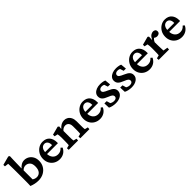

<svg xmlns="http://www.w3.org/2000/svg" viewBox="320 -2049 3427 3427"><g transform="rotate(-45 2033.0 -336.0)"><path d="M69.3 -27.3Q71.3 -60.5 71.8 -91.3Q72.3 -122.1 72.3 -153.8Q72.3 -185.5 72.3 -217.8V-353.5Q72.3 -394.5 71.8 -432.6Q71.3 -470.7 70.8 -502Q70.3 -533.2 69.8 -555.7Q69.3 -578.1 68.4 -587.9L-3.9 -596.7L-5.9 -634.8L163.1 -679.7L187.5 -664.1Q185.5 -624 184.1 -584Q182.6 -543.9 181.6 -491.7Q180.7 -439.5 178.7 -362.3L181.6 -361.3Q203.1 -390.6 239.3 -412.1Q275.4 -433.6 316.4 -433.6Q365.2 -433.6 406.2 -409.7Q447.3 -385.7 472.7 -341.3Q498 -296.9 498 -234.4Q498 -166 465.8 -111.3Q433.6 -56.6 375.5 -24.4Q317.4 7.8 241.2 7.8Q196.3 7.8 152.8 -1.5Q109.4 -10.7 69.3 -27.3ZM264.6 -56.6Q313.5 -56.6 346.2 -94.2Q378.9 -131.8 379.9 -209Q380.9 -282.2 346.7 -315.9Q312.5 -349.6 266.6 -349.6Q242.2 -349.6 219.7 -339.4Q197.3 -329.1 180.7 -309.6V-84Q197.3 -71.3 218.8 -64Q240.2 -56.6 264.6 -56.6Z M781.2 7.8Q720.7 7.8 672.4 -19.5Q624 -46.9 596.7 -95.2Q569.3 -143.6 569.3 -206.1Q569.3 -274.4 599.6 -325.7Q629.9 -377 678.7 -405.8Q727.5 -434.6 783.2 -433.6Q868.2 -432.6 912.6 -379.9Q957 -327.1 957 -242.2V-220.7H668V-269.5H872.1L858.4 -249V-278.3Q858.4 -327.1 836.4 -355.5Q814.5 -383.8 775.4 -383.8Q750 -383.8 728.5 -369.1Q707 -354.5 694.3 -325.2Q681.6 -295.9 681.6 -252V-234.4Q681.6 -162.1 719.2 -119.1Q756.8 -76.2 819.3 -76.2Q852.5 -76.2 879.4 -88.4Q906.2 -100.6 932.6 -130.9L960.9 -105.5Q933.6 -48.8 886.2 -20.5Q838.9 7.8 781.2 7.8Z M1009.8 0 1006.8 -42 1067.4 -57.6Q1068.4 -61.5 1069.3 -73.7Q1070.3 -85.9 1071.3 -106.9Q1072.3 -127.9 1072.3 -157.2L1073.2 -231.4Q1073.2 -262.7 1071.3 -288.1Q1069.3 -313.5 1064.5 -335.9L1002 -349.6V-389.6L1161.1 -431.6L1184.6 -415L1178.7 -360.4L1181.6 -359.4Q1212.9 -396.5 1248.5 -415Q1284.2 -433.6 1324.2 -433.6Q1364.3 -433.6 1397 -413.6Q1429.7 -393.6 1449.2 -354.5Q1468.8 -315.4 1468.8 -258.8V-157.2Q1468.8 -124 1469.7 -95.2Q1470.7 -66.4 1473.6 -57.6L1534.2 -42L1531.2 0H1301.8L1298.8 -42L1355.5 -57.6Q1357.4 -65.4 1358.4 -80.1Q1359.4 -94.7 1359.9 -114.3Q1360.4 -133.8 1360.4 -154.3V-244.1Q1360.4 -282.2 1348.1 -306.2Q1335.9 -330.1 1316.4 -341.3Q1296.9 -352.5 1273.4 -352.5Q1246.1 -352.5 1222.7 -340.3Q1199.2 -328.1 1181.6 -304.7V-160.2Q1181.6 -123 1183.1 -94.2Q1184.6 -65.4 1187.5 -57.6L1248 -42L1245.1 0Z M1796.9 7.8Q1736.3 7.8 1688 -19.5Q1639.6 -46.9 1612.3 -95.2Q1585 -143.6 1585 -206.1Q1585 -274.4 1615.2 -325.7Q1645.5 -377 1694.3 -405.8Q1743.2 -434.6 1798.8 -433.6Q1883.8 -432.6 1928.2 -379.9Q1972.7 -327.1 1972.7 -242.2V-220.7H1683.6V-269.5H1887.7L1874 -249V-278.3Q1874 -327.1 1852.1 -355.5Q1830.1 -383.8 1791 -383.8Q1765.6 -383.8 1744.1 -369.1Q1722.7 -354.5 1710 -325.2Q1697.3 -295.9 1697.3 -252V-234.4Q1697.3 -162.1 1734.9 -119.1Q1772.5 -76.2 1835 -76.2Q1868.2 -76.2 1895 -88.4Q1921.9 -100.6 1948.2 -130.9L1976.6 -105.5Q1949.2 -48.8 1901.9 -20.5Q1854.5 7.8 1796.9 7.8Z M2193.4 7.8Q2154.3 7.8 2115.2 -1Q2076.2 -9.8 2049.8 -24.4L2044.9 -135.7H2102.5L2123 -65.4Q2158.2 -43 2200.2 -43Q2231.4 -43 2249 -56.6Q2266.6 -70.3 2266.6 -92.8Q2266.6 -116.2 2249 -132.8Q2231.4 -149.4 2177.7 -169.9Q2106.4 -197.3 2078.1 -227.5Q2049.8 -257.8 2049.8 -303.7Q2049.8 -341.8 2073.2 -371.1Q2096.7 -400.4 2138.2 -417Q2179.7 -433.6 2234.4 -433.6Q2264.6 -433.6 2295.4 -428.2Q2326.2 -422.9 2346.7 -413.1L2357.4 -303.7H2300.8L2278.3 -372.1Q2268.6 -377.9 2254.9 -381.3Q2241.2 -384.8 2227.5 -384.8Q2196.3 -384.8 2177.2 -370.6Q2158.2 -356.4 2158.2 -334Q2158.2 -309.6 2180.2 -293Q2202.1 -276.4 2258.8 -252Q2323.2 -224.6 2350.1 -195.3Q2377 -166 2377 -123Q2377 -64.5 2325.7 -28.3Q2274.4 7.8 2193.4 7.8Z M2592.8 7.8Q2553.7 7.8 2514.6 -1Q2475.6 -9.8 2449.2 -24.4L2444.3 -135.7H2502L2522.5 -65.4Q2557.6 -43 2599.6 -43Q2630.9 -43 2648.4 -56.6Q2666 -70.3 2666 -92.8Q2666 -116.2 2648.4 -132.8Q2630.9 -149.4 2577.1 -169.9Q2505.9 -197.3 2477.5 -227.5Q2449.2 -257.8 2449.2 -303.7Q2449.2 -341.8 2472.7 -371.1Q2496.1 -400.4 2537.6 -417Q2579.1 -433.6 2633.8 -433.6Q2664.1 -433.6 2694.8 -428.2Q2725.6 -422.9 2746.1 -413.1L2756.8 -303.7H2700.2L2677.7 -372.1Q2668 -377.9 2654.3 -381.3Q2640.6 -384.8 2627 -384.8Q2595.7 -384.8 2576.7 -370.6Q2557.6 -356.4 2557.6 -334Q2557.6 -309.6 2579.6 -293Q2601.6 -276.4 2658.2 -252Q2722.7 -224.6 2749.5 -195.3Q2776.4 -166 2776.4 -123Q2776.4 -64.5 2725.1 -28.3Q2673.8 7.8 2592.8 7.8Z M3050.8 7.8Q2990.2 7.8 2941.9 -19.5Q2893.6 -46.9 2866.2 -95.2Q2838.9 -143.6 2838.9 -206.1Q2838.9 -274.4 2869.1 -325.7Q2899.4 -377 2948.2 -405.8Q2997.1 -434.6 3052.7 -433.6Q3137.7 -432.6 3182.1 -379.9Q3226.6 -327.1 3226.6 -242.2V-220.7H2937.5V-269.5H3141.6L3127.9 -249V-278.3Q3127.9 -327.1 3106 -355.5Q3084 -383.8 3044.9 -383.8Q3019.5 -383.8 2998 -369.1Q2976.6 -354.5 2963.9 -325.2Q2951.2 -295.9 2951.2 -252V-234.4Q2951.2 -162.1 2988.8 -119.1Q3026.4 -76.2 3088.9 -76.2Q3122.1 -76.2 3148.9 -88.4Q3175.8 -100.6 3202.1 -130.9L3230.5 -105.5Q3203.1 -48.8 3155.8 -20.5Q3108.4 7.8 3050.8 7.8Z M3280.3 0 3277.3 -42 3337.9 -57.6Q3338.9 -61.5 3339.8 -74.2Q3340.8 -86.9 3341.8 -107.9Q3342.8 -128.9 3342.8 -157.2L3343.8 -231.4Q3343.8 -261.7 3341.8 -287.6Q3339.8 -313.5 3335 -335.9L3272.5 -349.6V-389.6L3429.7 -431.6L3451.2 -416L3447.3 -337.9L3450.2 -336.9Q3478.5 -391.6 3507.8 -411.1Q3537.1 -430.7 3566.4 -430.7Q3591.8 -430.7 3609.9 -417Q3627.9 -403.3 3627.9 -375Q3627.9 -346.7 3608.4 -331.1Q3588.9 -315.4 3561.5 -315.4Q3540 -315.4 3522.5 -323.2Q3504.9 -331.1 3485.4 -349.6L3508.8 -346.7Q3493.2 -335 3478.5 -316.9Q3463.9 -298.8 3452.1 -274.4L3453.1 -193.4Q3454.1 -161.1 3455.1 -133.3Q3456.1 -105.5 3457 -85.4Q3458 -65.4 3459 -57.6L3543.9 -43.9L3541 0Z M3865.2 7.8Q3804.7 7.8 3756.3 -19.5Q3708 -46.9 3680.7 -95.2Q3653.3 -143.6 3653.3 -206.1Q3653.3 -274.4 3683.6 -325.7Q3713.9 -377 3762.7 -405.8Q3811.5 -434.6 3867.2 -433.6Q3952.1 -432.6 3996.6 -379.9Q4041 -327.1 4041 -242.2V-220.7H3752V-269.5H3956.1L3942.4 -249V-278.3Q3942.4 -327.1 3920.4 -355.5Q3898.4 -383.8 3859.4 -383.8Q3834 -383.8 3812.5 -369.1Q3791 -354.5 3778.3 -325.2Q3765.6 -295.9 3765.6 -252V-234.4Q3765.6 -162.1 3803.2 -119.1Q3840.8 -76.2 3903.3 -76.2Q3936.5 -76.2 3963.4 -88.4Q3990.2 -100.6 4016.6 -130.9L4044.9 -105.5Q4017.6 -48.8 3970.2 -20.5Q3922.9 7.8 3865.2 7.8Z"/></g></svg>

Font: Crimson Pro SemiBold
Style: Regular
Weight: 600
Designer: Jacques Le Bailly
Foundry: Baron von Fonthausen
Version: Version 1.003